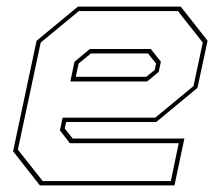

<svg xmlns="http://www.w3.org/2000/svg" viewBox="-20 -560 666 580"><path d="M526 -540 607 -437 576.5 -294.5 452 -191.5H180L175.5 -172L199.5 -141.5H537L507 0H100.5L19.5 -103L90.5 -437L215.5 -540ZM435.5 -412 466 -373.5 459.5 -343 424.5 -314H192.5L205 -373.5L251.5 -412ZM517.5 -526.5H218L103 -431.5L34 -108L109 -13H496L520 -127.5H191L161 -166L169 -204.5H449L564.5 -300L592.5 -431.5ZM427 -398.5H254.5L217.5 -368L209 -328H422L447.5 -349L451.5 -368Z"/></svg>

Font: Tourney Thin
Style: Italic
Weight: 100
Italic angle: -12°
Designer: Tyler Finck
Foundry: Etcetera Type Co
Version: Version 1.015